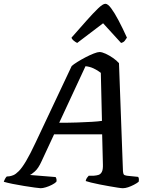

<svg xmlns="http://www.w3.org/2000/svg" viewBox="-57 -995 801 1015"><path d="M158 0Q151 0 126.5 -3.5Q102 -7 70 -12Q38 -17 9 -23Q-20 -29 -37 -34Q-34 -43 -29.5 -51Q-25 -59 -21 -62L-8 -63Q1 -64 13.5 -69Q26 -74 42.5 -90.5Q59 -107 80.5 -143Q102 -179 131 -241L322 -646Q332 -655 352 -667.5Q372 -680 395 -692Q418 -704 438.5 -712Q459 -720 469 -720Q482 -720 501.5 -711Q521 -702 540.5 -688.5Q560 -675 572 -661L593 -91Q594 -77 597.5 -72.5Q601 -68 614 -66L673 -60Q676 -57 677 -50.5Q678 -44 676 -34Q666 -26 650.5 -18Q635 -10 620 -5Q605 0 592 0Q585 0 565.5 -3Q546 -6 520.5 -10.5Q495 -15 469.5 -20Q444 -25 424 -30Q404 -35 396 -38Q398 -48 402.5 -54.5Q407 -61 412 -66H438Q453 -67 464 -70.5Q475 -74 481.5 -86.5Q488 -99 487 -126L483 -285H229L163 -143Q146 -105 127 -88.5Q108 -72 101 -70L237 -59Q240 -55 241.5 -48Q243 -41 241 -34Q233 -26 217.5 -18Q202 -10 185.5 -5Q169 0 158 0ZM256 -346Q308 -346 352 -347.5Q396 -349 429.5 -351Q463 -353 482 -356L476 -610Q458 -624 437.5 -633.5Q417 -643 395 -645ZM351 -768Q341 -773 332 -780.5Q323 -788 321 -796Q365 -846 400.5 -886Q436 -926 461.5 -950.5Q487 -975 500 -975Q513 -975 530.5 -951.5Q548 -928 569.5 -887.5Q591 -847 614 -796Q609 -788 602.5 -779.5Q596 -771 583 -768L488 -872Z"/></svg>

Font: Texturina 12pt SemiBold
Style: Italic
Weight: 600
Italic angle: -11°
Version: Version 1.002